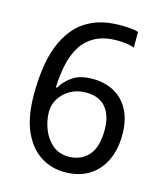

<svg xmlns="http://www.w3.org/2000/svg" viewBox="-110 -807 771 901"><g transform="rotate(15 275.5 -357.0)"><path d="M288 10Q223 10 170 -24Q117 -58 86 -128Q55 -198 55 -305Q55 -367 62.5 -427Q70 -487 90 -540.5Q110 -594 145 -635.5Q180 -677 234.5 -700.5Q289 -724 367 -724Q386 -724 410.5 -722Q435 -720 451 -715V-639Q434 -645 412.5 -648Q391 -651 370 -651Q304 -651 261.5 -628Q219 -605 194.5 -565.5Q170 -526 159 -474Q148 -422 146 -364H152Q172 -399 208 -423Q244 -447 302 -447Q364 -447 409.5 -421.5Q455 -396 480 -347.5Q505 -299 505 -230Q505 -156 478.5 -102Q452 -48 403.5 -19Q355 10 288 10ZM287 -65Q346 -65 382.5 -105Q419 -145 419 -230Q419 -298 387 -337.5Q355 -377 290 -377Q246 -377 213 -357.5Q180 -338 162 -308.5Q144 -279 144 -247Q144 -204 160 -162Q176 -120 208 -92.5Q240 -65 287 -65Z"/></g></svg>

Font: umalayalam05
Style: Book
Weight: 400
Designer: Jelle Bosma - Monotype Design Team
Foundry: Monotype Imaging Inc.
Version: Version 2.003